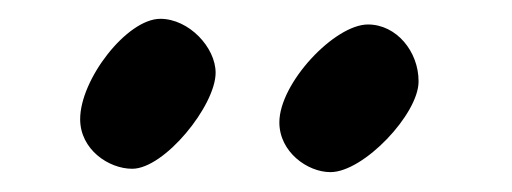

<svg xmlns="http://www.w3.org/2000/svg" viewBox="-20 -857 533 200"><path d="M117.7 -681.2C151.4 -681.2 204.6 -747.1 204.6 -781.2C204.6 -807.6 176.8 -837.4 147 -837.4C112.3 -837.4 63.5 -774.4 63.5 -732.9C63.5 -701.2 93.3 -681.2 117.7 -681.2ZM324.2 -677.7C358.9 -677.7 416 -738.3 416 -772V-772.5C416 -803.2 393.1 -831.5 363.3 -831.5C328.6 -831.5 271 -770.5 271 -729.5C271 -698.7 300.3 -677.7 324.2 -677.7Z"/></svg>

Font: Autour One
Style: Regular
Weight: 400
Designer: Eben Sorkin
Foundry: Eben Sorkin
Version: Version 1.002